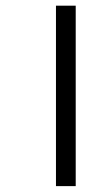

<svg xmlns="http://www.w3.org/2000/svg" viewBox="-20 -611 346 669"><path d="M243.8 37.5H175V-591.2H243.8Z"/></svg>

Font: Cambay
Style: Regular
Weight: 400
Designer: Pooja Saxena
Foundry: Pooja Saxena
Version: Version 1.181;PS 001.181;hotconv 1.0.70;makeotf.lib2.5.58329